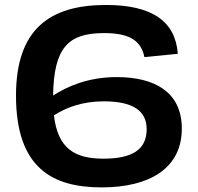

<svg xmlns="http://www.w3.org/2000/svg" viewBox="-20 -762 818 792"><path d="M417 -741.5C186 -741.5 46 -642.5 46 -367.5C46 -69 196.5 11 399 11C597.5 11 730 -68 730 -231.5C730 -383.5 616.5 -444 461.5 -444C346 -444 259.5 -407 199 -368C202 -566.5 262 -625.5 409 -625.5C502.5 -625.5 561.5 -601.5 575.5 -526.5L713.5 -540C703.5 -673.5 608.5 -741.5 417 -741.5ZM202.5 -286C252.5 -318.5 320 -344 407.5 -344C527 -344 585 -306 585 -229C585 -143.5 523 -107.5 407 -107.5C288 -107.5 218.5 -149 202.5 -286Z"/></svg>

Font: Monaspace Neon Wide
Style: Bold
Weight: 700
Width: 7
Designer: Riley Cran & the Lettermatic Team
Foundry: Lettermatic
Version: Version 1.000 (Monaspace Neon)